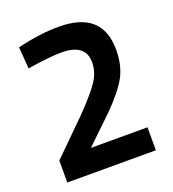

<svg xmlns="http://www.w3.org/2000/svg" viewBox="-125 -768 779 864"><g transform="rotate(-20 265.0 -336.0)"><path d="M474 0H50V-105L210 -263Q282 -337 311 -380Q340 -423 340 -471Q340 -559 225 -559Q195 -559 154 -554.5Q113 -550 88 -546L62 -542L54 -646Q162 -672 253 -672Q461 -672 461 -487Q461 -412 432 -358.5Q403 -305 329 -231L203 -110H474Z"/></g></svg>

Font: TypoPRO Titillium Maps
Style: 800 wt
Weight: 800
Designer: Campivisivi
Foundry: Accademia di Belle Arti di Urbino and students of MA course of Visual design
Version: Version 001.001